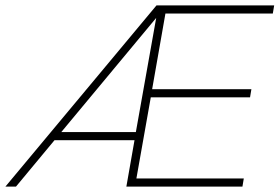

<svg xmlns="http://www.w3.org/2000/svg" viewBox="-20 -688 1031 708"><path d="M0 0 557 -668H991L986 -638H590L541 -359H907L902 -329H536L483 -30H879L874 0H446L476 -171H181L39 0ZM206 -201H481L556 -622Z"/></svg>

Font: Gantari Thin
Style: Italic
Weight: 100
Italic angle: -10°
Designer: Anugrah Pasau
Foundry: Lafontype
Version: Version 1.000; ttfautohint (v1.8.4.7-5d5b)